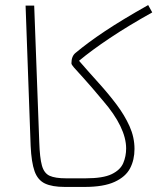

<svg xmlns="http://www.w3.org/2000/svg" viewBox="-20 -733 621 758"><path d="M236 5Q186 5 157.5 -8.5Q129 -22 116.5 -57Q104 -92 101 -157L81 -711H115L135 -172Q137 -110 145.5 -79.5Q154 -49 176 -39Q198 -29 241 -29Q253 -29 257 -24Q261 -19 261 -12Q261 5 236 5Z M236 5 241 -29H318Q387 -29 421 -45.5Q455 -62 466.5 -89Q478 -116 478 -147Q478 -188 455 -235.5Q432 -283 387 -335Q337 -395 309.5 -425Q282 -455 272 -466.5Q262 -478 262 -483Q262 -511 278 -524Q327 -565 394.5 -610Q462 -655 565 -713L581 -684Q486 -631 413.5 -582.5Q341 -534 292 -493Q331 -448 369.5 -405.5Q408 -363 440 -320.5Q472 -278 491.5 -234.5Q511 -191 511 -145Q511 -102 493.5 -68.5Q476 -35 432.5 -15Q389 5 314 5Z"/></svg>

Font: Noto Sans Arabic Cond ExtLt
Style: Regular
Weight: 200
Width: 3
Designer: Monotype Design Team, Nadine Chahine, Nizar Qandah and Khaled Hosny
Foundry: Monotype Imaging Inc.
Version: Version 2.012; ttfautohint (v1.8.4.7-5d5b)